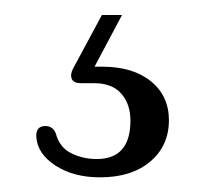

<svg xmlns="http://www.w3.org/2000/svg" viewBox="-20 -26 283 262"><path d="M119 -5.5H146.5L109 65Q114 65 119.5 65Q161.5 65 186 85Q210.5 105 210.5 138Q210.5 173 185 194.5Q159.5 216 116.5 216Q80.5 216 55.8 200Q31 184 29.5 160.5Q29 146.5 41 146Q51.5 145.5 56 155.5Q61 175 77 183Q93 191 112 191Q158 191 158 138.5Q158 116 145.5 101.8Q133 87.5 108.5 87.5H90.5Q80.5 87.5 78 81.8Q75.5 76 79.5 68Z"/></svg>

Font: Fraunces 9pt S000 Light
Style: Regular
Weight: 300
Version: Version 1.000; ttfautohint (v1.8.3)